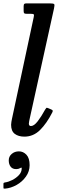

<svg xmlns="http://www.w3.org/2000/svg" viewBox="-62 -800 359 1141"><path d="M259 -750 115 -97Q113.5 -91.5 111.5 -80.2Q109.5 -69 109.5 -65.5Q109.5 -51 122 -51Q140 -51 161.8 -79Q183.5 -107 205.5 -147.5Q210.5 -156 213.2 -158.5Q216 -161 225 -157L241.5 -150Q250 -146.5 251.2 -143Q252.5 -139.5 248.5 -131.5Q215.5 -66.5 175.8 -27.2Q136 12 83 12Q47.5 12 25.8 -4.5Q4 -21 4 -58.5Q4 -65 5.8 -76.2Q7.5 -87.5 9.5 -95.5L138.5 -698.5Q141.5 -711.5 138.2 -714.8Q135 -718 120 -718H96.5Q85 -718 81.8 -721.2Q78.5 -724.5 78.5 -735.5V-762Q78.5 -773.5 82.2 -776.8Q86 -780 97 -780H232.5Q257 -780 260.2 -775Q263.5 -770 259 -750ZM-10 153Q-10 130 7.5 114.8Q25 99.5 50.5 99.5Q76 99.5 95 119.5Q114 139.5 114 181.5Q114 218.5 92.2 249.2Q70.5 280 36.8 299Q3 318 -32 321Q-37 321.5 -39.2 320.8Q-41.5 320 -41.5 314V293Q-41.5 287.5 -38.8 286Q-36 284.5 -31.5 284Q-12.5 281.5 10.5 270Q33.5 258.5 50.2 240.8Q67 223 67 201Q68 192.5 58 199Q48 205 34 205Q12 205 1 190.2Q-10 175.5 -10 153Z"/></svg>

Font: Besley* Narrow Medium
Style: Italic
Weight: 500
Width: 4
Italic angle: -13°
Designer: Owen Earl
Foundry: indestructible type*
Version: Version 3.000; ttfautohint (v1.8.3)